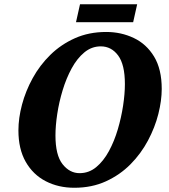

<svg xmlns="http://www.w3.org/2000/svg" viewBox="-20 -876 800 907"><path d="M331 11Q256 11 196 -20Q136 -51 101.5 -111.5Q67 -172 67 -260Q67 -318 84 -382Q101 -446 134.5 -507Q168 -568 218 -617Q268 -666 334 -695.5Q400 -725 482 -725Q552 -725 612 -696.5Q672 -668 708 -608.5Q744 -549 744 -456Q744 -401 728 -337.5Q712 -274 679 -212Q646 -150 596.5 -100Q547 -50 480.5 -19.5Q414 11 331 11ZM356 -58Q400 -58 434.5 -86.5Q469 -115 494.5 -162Q520 -209 536.5 -265Q553 -321 561.5 -377Q570 -433 570 -479Q570 -571 538 -614Q506 -657 456 -657Q413 -657 378.5 -628.5Q344 -600 318.5 -553Q293 -506 276 -450Q259 -394 250.5 -338Q242 -282 242 -236Q242 -143 275.5 -100.5Q309 -58 356 -58ZM339 -771 358 -856H628L609 -771Z"/></svg>

Font: Noto Serif SemiCondensed ExtraBold
Style: Italic
Weight: 800
Width: 4
Italic angle: -12°
Designer: Monotype Design Team
Foundry: Monotype Imaging Inc.
Version: Version 2.014; ttfautohint (v1.8.4.7-5d5b)